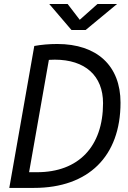

<svg xmlns="http://www.w3.org/2000/svg" viewBox="-20 -918 626 938"><path d="M25.4 0H146C412.1 0 568.8 -154.3 568.8 -416.5C568.8 -596.7 454.1 -703.1 259.8 -703.1C220.2 -703.1 181.6 -699.7 147.5 -693.4ZM122.1 -76.7 218.8 -625.5C228 -626 237.8 -626.5 247.6 -626.5C396 -626.5 483.4 -547.9 483.4 -414.1C483.4 -201.7 363.3 -76.7 161.1 -76.7ZM329.1 -771.5H398.4L551.8 -898.4H456.1L369.6 -821.3L310.5 -898.4H220.7Z"/></svg>

Font: Cascadia Code PL SemiLight
Style: Italic
Weight: 350
Italic angle: -10°
Monospace: yes
Designer: Aaron Bell
Foundry: Saja Typeworks
Version: Version 2404.023